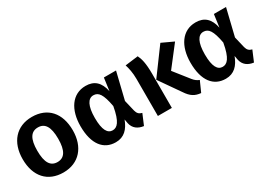

<svg xmlns="http://www.w3.org/2000/svg" viewBox="-13 -1196 2505 1820"><g transform="rotate(-30 1239.5 -286.5)"><path d="M316 -590C144 -590 41 -469 41 -286C41 -96 145 17 315 17C487 17 590 -105 590 -286C590 -476 487 -590 316 -590ZM316 -475C391 -475 430 -418 430 -286C430 -156 391 -97 315 -97C240 -97 201 -154 201 -286C201 -417 240 -475 316 -475Z M904 -590C755 -590 672 -461 672 -282C672 -84 756 17 888 17C979 17 1032 -39 1066 -129L1074 -84C1087 -23 1132 9 1194 17L1243 -99C1211 -107 1195 -123 1186 -157L1157 -279L1228 -572H1095L1076 -433C1054 -539 998 -590 904 -590ZM923 -476C979 -476 1011 -434 1037 -293C1009 -133 966 -96 918 -96C864 -96 829 -148 829 -282C829 -414 865 -476 923 -476Z M1850 -530 1723 -589 1514 -305 1671 -80C1715 -13 1756 11 1820 17L1871 -97C1846 -107 1828 -119 1807 -145L1678 -308ZM1473 -586 1331 -568C1344 -528 1356 -473 1356 -406V0H1509V-372C1509 -491 1493 -546 1473 -586Z M2108 -590C1959 -590 1876 -461 1876 -282C1876 -84 1960 17 2092 17C2183 17 2236 -39 2270 -129L2278 -84C2291 -23 2336 9 2398 17L2447 -99C2415 -107 2399 -123 2390 -157L2361 -279L2432 -572H2299L2280 -433C2258 -539 2202 -590 2108 -590ZM2127 -476C2183 -476 2215 -434 2241 -293C2213 -133 2170 -96 2122 -96C2068 -96 2033 -148 2033 -282C2033 -414 2069 -476 2127 -476Z"/></g></svg>

Font: Glow Sans TC Normal
Style: Bold
Weight: 700
Designer: Ryoko NISHIZUKA (kana, bopomofo & ideographs); Paul D. Hunt (Latin, Greek & Cyrillic); Sandoll Communications, Soo-young
Version: Version 0.93